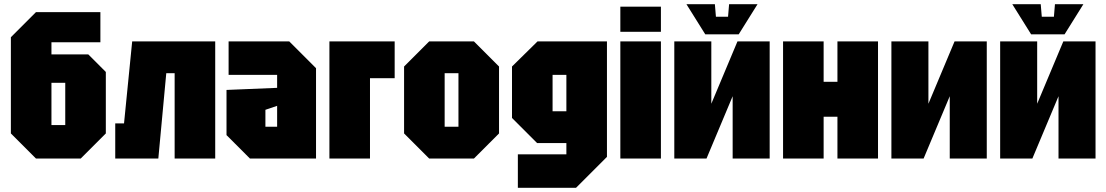

<svg xmlns="http://www.w3.org/2000/svg" viewBox="-20 -758 5290 918"><path d="M226 -160H292V-362H226ZM152 0 32 -120V-580L152 -700H460V-556H226V-498H402L486 -414V-120L366 0Z M1009 -560V0H815V-408H775L737 0H531V-168H573L612 -560Z M1063 -112V-328L1305 -338V-400H1073V-560H1363L1491 -432V0H1175ZM1249 -233V-152H1305V-252Z M1555 0V-560H1867V-384H1749V0Z M1912 -120V-440L2032 -560H2246L2366 -440V-120L2246 0H2032ZM2106 -152H2172V-408H2106Z M2456 140V-20H2688V-74H2548L2428 -194V-440L2550 -560H2882V-8L2734 140ZM2622 -400V-226H2688V-400Z M2946 0V-560H3140V0ZM2946 -606V-726H3140V-606Z M3660 0H3483V-298L3358 0H3204V-560H3381V-262L3506 -560H3660ZM3466 -738H3602L3512 -594H3352L3262 -738H3398L3403 -678H3461Z M3724 0V-560H3918V-367H3984V-560H4178V0H3984V-200H3918V0Z M4698 0H4521V-298L4396 0H4242V-560H4419V-262L4544 -560H4698Z M5218 0H5041V-298L4916 0H4762V-560H4939V-262L5064 -560H5218ZM5024 -738H5160L5070 -594H4910L4820 -738H4956L4961 -678H5019Z"/></svg>

Font: Tektur Condensed ExtraBold
Style: Regular
Weight: 800
Width: 3
Designer: Adam Jagosz
Foundry: Adam Jagosz
Version: Version 1.005;gftools[0.9.30]